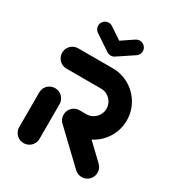

<svg xmlns="http://www.w3.org/2000/svg" viewBox="-168 -802 838 910"><g transform="rotate(30 251.0 -347.0)"><path d="M96.3 0Q81.1 0 68.3 -7.4Q55.6 -14.8 48.1 -27.6Q40.7 -40.4 40.7 -55.6V-244.8Q40.7 -260 48.1 -272.8Q55.6 -285.6 68.3 -293Q81.1 -300.4 96.3 -300.4Q111.5 -300.4 124.3 -293Q137 -285.6 144.4 -272.8Q151.9 -260 151.9 -244.8V-55.6Q151.9 -40.4 144.4 -27.6Q137 -14.8 124.3 -7.4Q111.5 0 96.3 0ZM470.4 -53.7Q470.4 -38.5 463 -25.7Q455.6 -13 442.8 -5.6Q430 1.9 414.8 1.9Q403.7 1.9 393.9 -2.2Q384.1 -6.3 376.3 -13.7L210.7 -171.5Q202.6 -179.6 198 -189.8Q193.3 -200 193.3 -211.9Q193.3 -227 200.7 -239.8Q208.1 -252.6 220.9 -260Q233.7 -267.4 248.9 -267.4Q259.6 -267.4 269.6 -263.3Q279.6 -259.3 287 -252.2L453.3 -93.7Q461.5 -85.9 465.9 -75.6Q470.4 -65.2 470.4 -53.7ZM193.3 -211.9Q193.3 -227 200.7 -239.8Q208.1 -252.6 220.9 -260Q233.7 -267.4 248.9 -267.4H285.6Q304.8 -267.4 320.7 -276.9Q336.7 -286.3 346.1 -302.2Q355.6 -318.1 355.6 -337.4Q355.6 -356.3 346.1 -372.4Q336.7 -388.5 320.7 -398Q304.8 -407.4 285.6 -407.4H96.3Q81.1 -407.4 68.3 -414.8Q55.6 -422.2 48.1 -435Q40.7 -447.8 40.7 -463Q40.7 -478.1 48.1 -490.9Q55.6 -503.7 68.3 -511.1Q81.1 -518.5 96.3 -518.5H285.6Q334.8 -518.5 376.5 -494.1Q418.1 -469.6 442.4 -428.1Q466.7 -386.7 466.7 -337.4Q466.7 -288.1 442.4 -246.5Q418.1 -204.8 376.5 -180.6Q334.8 -156.3 285.6 -156.3H248.9Q233.7 -156.3 220.9 -163.7Q208.1 -171.1 200.7 -183.9Q193.3 -196.7 193.3 -211.9ZM246.3 -565.6Q261.5 -565.6 272.4 -576.5Q283.3 -587.4 283.3 -602.6Q283.3 -611.9 279.1 -619.8Q274.8 -627.8 267.4 -633L181.9 -690Q172.6 -696.3 161.1 -696.3Q145.9 -696.3 135 -685.4Q124.1 -674.4 124.1 -659.3Q124.1 -650 128.3 -642Q132.6 -634.1 140 -628.9L225.6 -571.9Q234.8 -565.6 246.3 -565.6ZM266.3 -571.5 352.6 -628.9Q360 -634.1 364.3 -642Q368.5 -650 368.5 -659.3Q368.5 -674.4 357.6 -685.4Q346.7 -696.3 331.5 -696.3Q320 -696.3 310.4 -690L225.6 -633Z"/></g></svg>

Font: 26F Galaxy Sans
Style: Regular
Weight: 400
Designer: C₂₉H₂₅N₃O₅
Version: Version 1.100;FEAKit 1.0